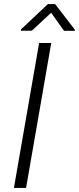

<svg xmlns="http://www.w3.org/2000/svg" viewBox="-20 -922 387 942"><path d="M250.5 -901.9H214.8L83 -777.8L82.5 -771L136.2 -771.5L231 -859.4L293.9 -771L346.7 -770.5L347.2 -776.4ZM231.4 -710.9H171.9L48.3 0H107.9Z"/></svg>

Font: Roboto Light
Style: Italic
Weight: 300
Italic angle: -12°
Designer: Google
Version: Version 2.137; 2017